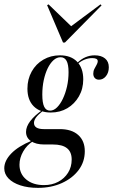

<svg xmlns="http://www.w3.org/2000/svg" viewBox="-53 -684 528 896"><path d="M124.2 192.7Q77.4 192.7 41.9 181Q6.5 169.4 -13.3 148.8Q-33.1 128.2 -33.1 101.6Q-33.1 66.1 -0.4 32.3Q32.3 -1.6 95.2 -27.4L100 -24.2Q72.6 -7.3 55.2 23Q37.9 53.2 37.9 84.7Q37.9 127.4 69.4 153.6Q100.8 179.8 152.4 179.8Q189.5 179.8 218.5 164.5Q247.6 149.2 264.5 122.2Q281.5 95.2 281.5 60.5Q281.5 25 259.7 7.7Q237.9 -9.7 194.4 -9.7H154Q114.5 -9.7 91.5 -25.4Q68.5 -41.1 68.5 -68.5Q68.5 -92.7 87.9 -118.5Q107.3 -144.4 145.2 -171L149.2 -168.5Q125 -149.2 115.3 -135.9Q105.6 -122.6 105.6 -110.5Q105.6 -96 117.3 -88.7Q129 -81.5 151.6 -81.5H225.8Q281.5 -81.5 312.1 -54Q342.7 -26.6 342.7 21.8Q342.7 71 314.1 109.3Q285.5 147.6 235.9 170.2Q186.3 192.7 124.2 192.7ZM183.9 -158.9Q133.1 -158.9 104 -188.3Q75 -217.7 75 -270.2Q75 -314.5 94.8 -350Q114.5 -385.5 149.2 -405.6Q183.9 -425.8 226.6 -425.8Q278.2 -425.8 306.9 -396Q335.5 -366.1 335.5 -313.7Q335.5 -269.4 315.3 -234.3Q295.2 -199.2 261.3 -179Q227.4 -158.9 183.9 -158.9ZM180.6 -167.7Q197.6 -167.7 212.9 -182.7Q228.2 -197.6 240.3 -223Q252.4 -248.4 259.7 -280.2Q266.9 -312.1 266.9 -346.8Q266.9 -383.1 257.7 -400Q248.4 -416.9 229.8 -416.9Q212.1 -416.9 196.8 -403.2Q181.5 -389.5 169.8 -365.7Q158.1 -341.9 151.2 -310.1Q144.4 -278.2 144.4 -242.7Q144.4 -204 153.2 -185.9Q162.1 -167.7 180.6 -167.7ZM408.9 -312.1Q396.8 -312.1 389.5 -319.8Q382.3 -327.4 382.3 -340.3Q382.3 -352.4 387.5 -362.5Q392.7 -372.6 398 -381.9Q403.2 -391.1 403.2 -398.4Q403.2 -405.6 396.8 -409.3Q390.3 -412.9 377.4 -412.9Q359.7 -412.9 342.3 -406Q325 -399.2 308.9 -385.5L306.5 -389.5Q325 -408.1 345.6 -416.9Q366.1 -425.8 388.7 -425.8Q419.4 -425.8 437.1 -411.3Q454.8 -396.8 454.8 -370.2Q454.8 -345.2 441.5 -328.6Q428.2 -312.1 408.9 -312.1ZM416.1 -663.7 421 -658.9 250 -485.5H241.1L166.9 -659.7L173.4 -663.7L289.5 -551.6L267.7 -553.2Z"/></svg>

Font: Playfair 144pt SemiCondensed
Style: Italic
Weight: 400
Width: 4
Italic angle: -15.6°
Designer: Claus Eggers Sørensen
Foundry: Claus Eggers Sørensen
Version: Version 2.203